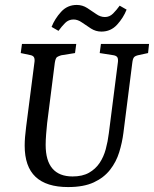

<svg xmlns="http://www.w3.org/2000/svg" viewBox="-20 -747 624 778"><path d="M256 11Q168 11 124 -30.5Q80 -72 80 -157Q80 -173 81.5 -192Q83 -211 86 -234L120 -498Q121 -510 117 -516Q113 -522 102 -524L64 -532L69 -569H289L284 -532L228 -523Q218 -520 211.5 -516Q205 -512 202 -492L171 -248Q169 -229 167 -204Q165 -179 165 -160Q165 -96 192.5 -64Q220 -32 274 -32Q314 -32 340.5 -47Q367 -62 383.5 -86.5Q400 -111 408.5 -142.5Q417 -174 421 -207L458 -497Q459 -510 455 -515.5Q451 -521 441 -523L384 -532L389 -569H584L580 -532L543 -524Q528 -521 523 -515Q518 -509 516 -492L480 -208Q475 -169 463 -130Q451 -91 426 -59Q401 -27 360 -8Q319 11 256 11ZM391 -619Q368 -619 348.5 -631.5Q329 -644 312 -656Q295 -668 278 -668Q258 -668 244 -654Q230 -640 217 -622L189 -638Q202 -671 227.5 -699Q253 -727 291 -727Q314 -727 333.5 -714.5Q353 -702 370 -690Q387 -678 405 -678Q424 -678 438 -692Q452 -706 465 -724L493 -708Q480 -675 454.5 -647Q429 -619 391 -619Z"/></svg>

Font: Yrsa
Style: Italic
Weight: 400
Italic angle: -7.10001°
Designer: Anna Giedrys (Yrsa+Rasa design), David Brezina (Yrsa art-direction, Rasa art-direction, design)
Foundry: Rosetta Type Foundry
Version: Version 2.004